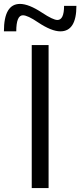

<svg xmlns="http://www.w3.org/2000/svg" viewBox="-47 -960 410 980"><path d="M55 -940Q100 -940 168 -895Q224 -858 246 -858Q280 -858 280 -930H343Q343 -800 261 -800Q216 -800 147 -846Q94 -882 70 -882Q36 -882 36 -800H-27Q-27 -940 55 -940ZM115 0V-730H201V0Z"/></svg>

Font: Mplus 1p
Style: Regular
Weight: 400
Version: Version 1.061